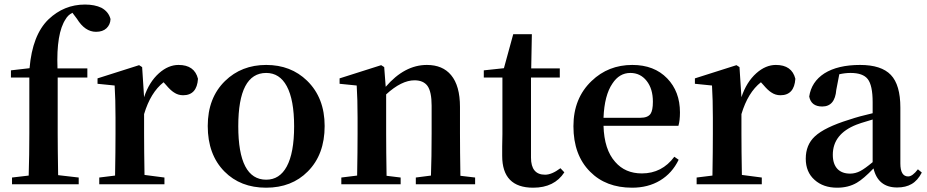

<svg xmlns="http://www.w3.org/2000/svg" viewBox="-20 -831 4180 866"><path d="M34.2 0V-30.3L109.4 -39.1Q112.3 -132.8 112.3 -229.5V-481.4H29.3V-513.7L113.3 -523.4Q126 -672.9 198.2 -743.2Q268.6 -810.5 363.3 -810.5Q407.2 -810.5 437.5 -795.9Q469.7 -778.3 478.5 -745.1Q477.5 -719.7 460.4 -703.6Q443.4 -687.5 413.1 -687.5Q363.3 -687.5 327.1 -746.1L306.6 -773.4Q286.1 -762.7 276.4 -745.1Q233.4 -681.6 239.3 -522.5H374V-481.4H240.2V-229.5Q240.2 -166 242.2 -41L335 -30.3V0Z M427.7 0V-30.3L499 -39.1Q501 -150.4 501 -229.5V-299.8Q501 -382.8 497.1 -445.3L419.9 -453.1V-477.5L607.4 -537.1L621.1 -528.3L629.9 -392.6Q652.3 -460.9 697.3 -501Q739.3 -538.1 785.2 -538.1Q857.4 -538.1 873 -475.6Q868.2 -401.4 805.7 -401.4Q783.2 -401.4 764.6 -414.1Q749 -423.8 728.5 -448.2L717.8 -460Q659.2 -414.1 629.9 -316.4V-229.5Q629.9 -153.3 631.8 -42L721.7 -30.3V0Z M992.2 -57.6Q917 -133.8 917 -262.7Q917 -389.6 995.1 -465.8Q1069.3 -538.1 1180.7 -538.1Q1292 -538.1 1365.2 -466.8Q1444.3 -389.6 1444.3 -262.7Q1444.3 -133.8 1368.2 -57.6Q1295.9 15.6 1180.2 15.6Q1064.5 15.6 992.2 -57.6ZM1180.7 -20.5Q1241.2 -20.5 1273.4 -80.1Q1306.6 -141.6 1306.6 -261.2Q1306.6 -380.9 1273.4 -442.4Q1241.2 -502 1180.7 -502Q1054.7 -502 1054.7 -261.7Q1054.7 -20.5 1180.7 -20.5Z M1519.5 0V-30.3L1590.8 -39.1Q1592.8 -150.4 1592.8 -229.5V-299.8Q1592.8 -382.8 1588.9 -445.3L1511.7 -453.1V-477.5L1699.2 -537.1L1712.9 -528.3L1719.7 -439.5Q1804.7 -538.1 1905.3 -538.1Q1976.6 -538.1 2014.6 -492.2Q2054.7 -444.3 2054.7 -348.6V-229.5Q2054.7 -149.4 2056.6 -38.1L2123 -30.3V0H1855.5V-30.3L1923.8 -39.1Q1926.8 -121.1 1926.8 -229.5V-354.5Q1926.8 -417 1908.2 -443.4Q1889.6 -468.8 1849.6 -468.8Q1791 -468.8 1721.7 -405.3V-229.5Q1721.7 -149.4 1723.6 -38.1L1787.1 -30.3V0Z M2384.8 15.6Q2245.1 15.6 2245.1 -127.9Q2245.1 -142.6 2245.1 -170.9Q2246.1 -205.1 2246.1 -225.6V-481.4H2162.1V-513.7L2252.9 -523.4L2294.9 -676.8H2378.9L2376 -522.5H2504.9V-481.4H2375V-120.1Q2375 -43 2438.5 -43Q2468.8 -43 2507.8 -72.3L2525.4 -53.7Q2480.5 15.6 2384.8 15.6Z M2831.1 15.6Q2712.9 15.6 2641.6 -56.6Q2566.4 -131.8 2566.4 -261.7Q2566.4 -387.7 2648.4 -465.8Q2723.6 -538.1 2832 -538.1Q2930.7 -538.1 2989.3 -477.5Q3046.9 -418 3046.9 -324.2Q3046.9 -287.1 3040 -263.7H2702.1Q2705.1 -156.2 2754.9 -100.6Q2799.8 -48.8 2875 -48.8Q2965.8 -48.8 3021.5 -124L3041 -110.4Q3011.7 -49.8 2957.5 -17.1Q2903.3 15.6 2831.1 15.6ZM2702.1 -299.8H2869.1Q2901.4 -299.8 2914.1 -317.4Q2924.8 -333 2924.8 -372.1Q2924.8 -430.7 2896.5 -466.3Q2868.2 -502 2823.2 -502Q2773.4 -502 2742.2 -454.1Q2706.1 -401.4 2702.1 -299.8Z M3122.1 0V-30.3L3193.4 -39.1Q3195.3 -150.4 3195.3 -229.5V-299.8Q3195.3 -382.8 3191.4 -445.3L3114.3 -453.1V-477.5L3301.8 -537.1L3315.4 -528.3L3324.2 -392.6Q3346.7 -460.9 3391.6 -501Q3433.6 -538.1 3479.5 -538.1Q3551.8 -538.1 3567.4 -475.6Q3562.5 -401.4 3500 -401.4Q3477.5 -401.4 3459 -414.1Q3443.4 -423.8 3422.9 -448.2L3412.1 -460Q3353.5 -414.1 3324.2 -316.4V-229.5Q3324.2 -153.3 3326.2 -42L3416 -30.3V0Z M3755.9 15.6Q3693.4 15.6 3654.3 -19.5Q3614.3 -54.7 3614.3 -115.2Q3614.3 -177.7 3655.3 -215.8Q3699.2 -256.8 3809.6 -291Q3855.5 -306.6 3916 -320.3V-370.1Q3916 -446.3 3893.6 -474.6Q3872.1 -502 3816.4 -502Q3792 -502 3765.6 -496.1L3752 -425.8Q3746.1 -350.6 3688.5 -350.6Q3638.7 -350.6 3629.9 -395.5Q3639.6 -461.9 3698.2 -500Q3758.8 -538.1 3859.4 -538.1Q3955.1 -538.1 3998 -493.2Q4041 -448.2 4041 -345.7V-93.8Q4041 -35.2 4076.2 -35.2Q4095.7 -35.2 4120.1 -67.4L4137.7 -52.7Q4119.1 -16.6 4091.8 -1Q4065.4 14.6 4026.4 14.6Q3940.4 14.6 3919.9 -71.3Q3875 -24.4 3844.7 -6.8Q3806.6 15.6 3755.9 15.6ZM3814.5 -47.9Q3837.9 -47.9 3860.4 -59.6Q3880.9 -70.3 3916 -99.6V-292Q3911.1 -291 3903.3 -288.1Q3856.4 -274.4 3842.8 -268.6Q3736.3 -226.6 3736.3 -132.8Q3736.3 -90.8 3757.8 -68.4Q3778.3 -47.9 3814.5 -47.9Z"/></svg>

Font: Bpmf GenYo Min B
Style: B
Weight: 700
Foundry: But Ko
Version: Version 1.320